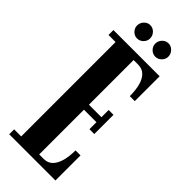

<svg xmlns="http://www.w3.org/2000/svg" viewBox="-271 -876 912 912"><g transform="rotate(45 185.0 -420.0)"><path d="M22 0V-33H69.5V-667H22V-700H332.5V-533H299Q299 -573.5 290.8 -603.8Q282.5 -634 265.2 -650.5Q248 -667 221 -667H190.5V-367H274.5V-415.5H307V-286.5H274.5V-333.5H190.5V-33H220.5Q248 -33 265 -50Q282 -67 290.5 -97.5Q299 -128 299 -168.5H332.5V0ZM252 -751Q234 -751 221 -764.2Q208 -777.5 208 -794.5Q208 -813.5 221 -827Q234 -840.5 252 -840.5Q269.5 -840.5 282.8 -827Q296 -813.5 296 -794.5Q296 -777.5 282.8 -764.2Q269.5 -751 252 -751ZM129 -751Q112 -751 99 -764.2Q86 -777.5 86 -794.5Q86 -813.5 99 -827Q112 -840.5 129 -840.5Q147.5 -840.5 160.5 -827Q173.5 -813.5 173.5 -794.5Q173.5 -777.5 160.5 -764.2Q147.5 -751 129 -751Z"/></g></svg>

Font: Imbue 24pt
Style: Bold
Weight: 700
Designer: Tyler Finck
Foundry: Etcetera Type Company
Version: Version 1.102